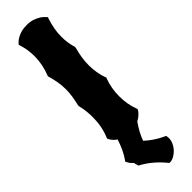

<svg xmlns="http://www.w3.org/2000/svg" viewBox="-322 -688 910 910"><g transform="rotate(-45 133.0 -232.5)"><path d="M236.8 -658.2 233.9 -651.9Q225.1 -625 220.5 -599.4Q215.8 -573.7 215.8 -547.9Q215.8 -527.3 218.5 -508.1Q221.2 -488.8 227.1 -469.2V-461.9Q211.9 -408.7 211.9 -359.9Q211.9 -335 215.8 -311.3Q219.7 -287.6 228 -264.2L230 -259.8L228 -255.9Q218.8 -231 214.4 -205.8Q210 -180.7 210 -154.8Q210 -129.4 213.9 -104.7Q217.8 -80.1 227.1 -55.2L229 -49.8L227.1 -45.9Q226.6 -44.9 224.4 -41.3Q222.2 -37.6 217.5 -32.5Q212.9 -27.3 205.3 -21.2Q197.8 -15.1 187 -9.8Q156.7 32.2 141.1 75.2Q159.7 92.3 181.9 107.2Q204.1 122.1 230 133.8L234.9 136.2L235.8 142.1Q235.8 144.5 236.3 147Q236.8 149.4 236.8 151.9Q236.8 167.5 230.2 182.4Q223.6 197.3 212.9 209Q202.1 220.7 189 228.5Q175.8 236.3 162.1 237.8H155.8L151.9 233.9Q105 176.3 46.9 145L43 143.1L42 140.1Q39.6 133.8 38.3 128.7Q37.1 123.5 36.1 118.2Q21.5 106.4 14.2 90.8L11.2 85L15.1 80.1Q30.3 58.1 41.3 34.4Q52.2 10.7 60.1 -15.1Q51.8 -20 46.1 -25.9Q40.5 -31.7 36.9 -36.6Q33.2 -41.5 31.5 -44.9Q29.8 -48.3 29.8 -48.8L27.8 -54.2L29.8 -58.1Q41 -85.4 46.4 -113.5Q51.8 -141.6 51.8 -171.9Q51.8 -192.4 49.6 -213.1Q47.4 -233.9 42 -255.9V-262.2Q47.9 -286.1 51.5 -309.3Q55.2 -332.5 55.2 -356Q55.2 -382.3 50.8 -407.2Q46.4 -432.1 39.1 -457L38.1 -460.9L40 -464.8Q61 -518.6 61 -571.8Q61 -593.3 57.9 -614.3Q54.7 -635.3 47.9 -657.2L45.9 -663.1L49.8 -668Q50.3 -668.5 55.7 -674.1Q61 -679.7 72 -686.3Q83 -692.9 99.6 -698Q116.2 -703.1 139.2 -703.1Q162.6 -703.1 179.7 -697Q196.8 -690.9 208.3 -683.6Q219.7 -676.3 225.6 -669.9Q231.4 -663.6 231.9 -663.1Z"/></g></svg>

Font: Hanalei Fill
Style: Regular
Weight: 400
Version: Version 1.000